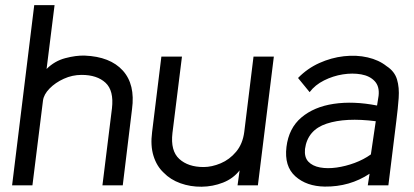

<svg xmlns="http://www.w3.org/2000/svg" viewBox="-20 -720 1610 746"><path d="M457 0H378L415 -299Q423 -368 390 -398.5Q357 -429 297 -429Q261 -429 228 -414Q195 -399 172.5 -376Q150 -353 147 -329L106 0H27L113 -700H192L161 -452Q192 -483 233.5 -494Q275 -505 309 -504Q408 -500 457 -446Q506 -392 493 -296Z M982 0H903L911 -58Q886 -26 846.5 -10.5Q807 5 763.5 5.5Q720 6 681 -8Q642 -22 616 -49Q589 -74 576.5 -114Q564 -154 571 -207L607 -500H687L650 -203Q642 -134 676.5 -102.5Q711 -71 771 -71Q803 -71 837.5 -85.5Q872 -100 897.5 -130.5Q923 -161 929 -207L965 -500H1044Z M1242 5Q1171 4 1127.5 -35Q1084 -74 1093 -149Q1102 -222 1151 -263.5Q1200 -305 1276.5 -316.5Q1353 -328 1445 -310L1451 -348Q1455 -384 1436 -404.5Q1417 -425 1383.5 -431Q1350 -437 1312 -431Q1274 -425 1239 -407.5Q1204 -390 1183 -362L1138 -417Q1174 -454 1220.5 -475Q1267 -496 1316 -501.5Q1365 -507 1408.5 -497Q1452 -487 1482 -463Q1513 -443 1522.5 -411.5Q1532 -380 1529 -339Q1526 -298 1520 -251L1489 0H1409L1416 -45Q1339 6 1242 5ZM1421 -120 1440 -249Q1323 -264 1249 -239.5Q1175 -215 1165 -141Q1162 -109 1178 -92Q1194 -75 1223 -69.5Q1252 -64 1287.5 -69Q1323 -74 1358 -87Q1393 -100 1421 -120Z"/></svg>

Font: Kulim Park
Style: Italic
Weight: 400
Italic angle: -8°
Designer: Noponies / Dale Sattler
Foundry: Noponies
Version: Version 1.000; ttfautohint (v1.8.3)